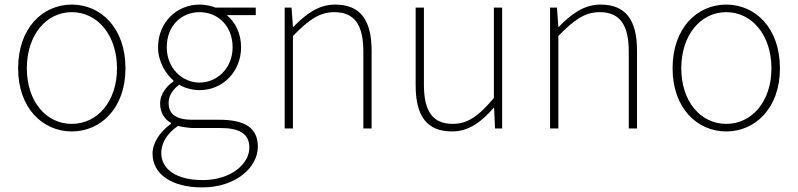

<svg xmlns="http://www.w3.org/2000/svg" viewBox="-20 -560 3479 837"><path d="M293 13C419 13 527 -88 527 -262C527 -439 419 -540 293 -540C167 -540 59 -439 59 -262C59 -88 167 13 293 13ZM293 -20C181 -20 97 -118 97 -262C97 -407 181 -507 293 -507C405 -507 490 -407 490 -262C490 -118 405 -20 293 -20Z M861 257C1009 257 1104 169 1104 80C1104 -1 1051 -38 935 -38H818C737 -38 715 -71 715 -111C715 -147 737 -172 761 -191C785 -176 820 -167 850 -167C952 -167 1031 -249 1031 -354C1031 -414 1006 -463 969 -494H1095V-527H919C904 -533 880 -540 850 -540C749 -540 669 -461 669 -354C669 -290 703 -238 736 -209V-205C713 -189 678 -156 678 -108C678 -68 698 -40 725 -24V-20C676 15 645 64 645 110C645 198 727 257 861 257ZM850 -200C774 -200 707 -263 707 -354C707 -449 772 -507 850 -507C929 -507 994 -448 994 -354C994 -263 927 -200 850 -200ZM863 225C748 225 683 177 683 107C683 68 704 24 756 -11C785 -4 813 -2 820 -2H940C1023 -2 1067 22 1067 84C1067 153 989 225 863 225Z M1221 0H1257V-403C1324 -472 1372 -507 1437 -507C1527 -507 1564 -450 1564 -334V0H1600V-339C1600 -475 1549 -540 1441 -540C1368 -540 1313 -498 1259 -443H1257L1251 -527H1221Z M1951 13C2024 13 2079 -29 2132 -90H2134L2138 0H2169V-527H2133V-133C2068 -55 2019 -20 1954 -20C1865 -20 1828 -76 1828 -192V-527H1792V-188C1792 -51 1843 13 1951 13Z M2378 0H2414V-403C2481 -472 2529 -507 2594 -507C2684 -507 2721 -450 2721 -334V0H2757V-339C2757 -475 2706 -540 2598 -540C2525 -540 2470 -498 2416 -443H2414L2408 -527H2378Z M3146 13C3272 13 3380 -88 3380 -262C3380 -439 3272 -540 3146 -540C3020 -540 2912 -439 2912 -262C2912 -88 3020 13 3146 13ZM3146 -20C3034 -20 2950 -118 2950 -262C2950 -407 3034 -507 3146 -507C3258 -507 3343 -407 3343 -262C3343 -118 3258 -20 3146 -20Z"/></svg>

Font: Harano Aji Gothic CN ExtraLight
Style: Regular
Weight: 250
Foundry: Masamichi Hosoda
Version: HaranoAjiGothicCN-ExtraLight version 20230610;ttx 4.39.4